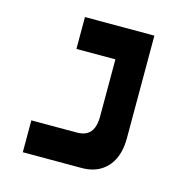

<svg xmlns="http://www.w3.org/2000/svg" viewBox="-90 -676 767 767"><g transform="rotate(15 293.0 -293.0)"><path d="M69.3 0V-131.8H257.8Q282.2 -131.8 298.3 -141.1Q314.5 -150.4 322.5 -169.4Q330.6 -188.5 330.6 -217.8V-585.9H456.5V-161.1Q456.5 -110.8 439.2 -74.7Q421.9 -38.6 389.6 -19.3Q357.4 0 312.5 0ZM169.4 -454.1V-585.9H436.5V-454.1Z"/></g></svg>

Font: Cascadia Mono
Style: Regular
Weight: 400
Monospace: yes
Designer: Aaron Bell
Foundry: Saja Typeworks
Version: Version 2404.023